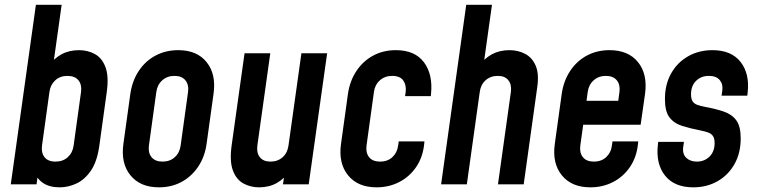

<svg xmlns="http://www.w3.org/2000/svg" viewBox="-20 -770 3166 802"><path d="M229.5 12.5Q187 12.5 160.5 -5.2Q134 -23 122 -55L144 -79.5L132.5 0H25L130 -750H237.5L198 -468L182.5 -493Q204 -525 236.2 -542.8Q268.5 -560.5 310 -560.5Q346.5 -560.5 376.2 -544.2Q406 -528 420.5 -489.8Q435 -451.5 426 -386L395 -162Q386 -96 360.2 -58Q334.5 -20 300 -3.8Q265.5 12.5 229.5 12.5ZM212 -95Q243 -95 263.2 -113.5Q283.5 -132 287.5 -162L318.5 -386Q322.5 -416 307.8 -434.5Q293 -453 261.5 -453Q231 -453 210.8 -434.5Q190.5 -416 186.5 -386L155.5 -162Q151.5 -132 166 -113.5Q180.5 -95 212 -95Z M644 12.5Q565.5 12.5 524.8 -37.8Q484 -88 495.5 -169.5L524.5 -378.5Q532.5 -433 559.8 -474Q587 -515 629.5 -537.8Q672 -560.5 724.5 -560.5Q803 -560.5 843.2 -510.2Q883.5 -460 872 -378.5L843 -169.5Q835.5 -115 808 -74Q780.5 -33 738.5 -10.2Q696.5 12.5 644 12.5ZM659 -95Q690 -95 710.2 -113.5Q730.5 -132 734.5 -162L765.5 -386Q769.5 -416 754.5 -434.5Q739.5 -453 708.5 -453Q678.5 -453 657.8 -434.5Q637 -416 633 -386L602 -162Q598 -132 613 -113.5Q628 -95 659 -95Z M1062 12.5Q1026.5 12.5 997 -3.5Q967.5 -19.5 953 -57.5Q938.5 -95.5 947.5 -162L1001.5 -547.5H1109L1055 -162Q1051 -131.5 1065.5 -113.2Q1080 -95 1110 -95Q1140 -95 1160.5 -113.2Q1181 -131.5 1185 -162L1239 -547.5H1346.5L1269.5 0H1162L1173.5 -80L1189 -55.5Q1168 -23.5 1136 -5.5Q1104 12.5 1062 12.5Z M1753 -179.5 1752 -169.5Q1746.5 -114 1718.8 -73Q1691 -32 1648 -9.8Q1605 12.5 1553 12.5Q1474.5 12.5 1433.8 -37.8Q1393 -88 1404.5 -169.5L1433.5 -378.5Q1441.5 -432.5 1468.8 -473.5Q1496 -514.5 1538.2 -537.5Q1580.5 -560.5 1633.5 -560.5Q1713 -560.5 1750.8 -510Q1788.5 -459.5 1780.5 -378.5L1779.5 -368.5H1672L1674.5 -386Q1678 -414.5 1664.5 -433.8Q1651 -453 1618 -453Q1587.5 -453 1566.8 -434.5Q1546 -416 1542 -386L1511 -162Q1507 -132 1521.8 -113.5Q1536.5 -95 1567.5 -95Q1599.5 -95 1619.5 -114Q1639.5 -133 1643 -162L1645.5 -179.5Z M1822.5 0 1927.5 -750H2035L1995.5 -468L1980 -492.5Q2001.5 -525 2034 -542.8Q2066.5 -560.5 2107.5 -560.5Q2144 -560.5 2173.2 -545.2Q2202.5 -530 2217.2 -496.5Q2232 -463 2224.5 -408.5L2167.5 0H2060L2114 -386Q2118 -416.5 2103.5 -434.8Q2089 -453 2059.5 -453Q2029 -453 2008.5 -434.8Q1988 -416.5 1984 -386L1930 0Z M2446 12.5Q2367.5 12.5 2326.8 -37.8Q2286 -88 2297.5 -169.5L2326.5 -378.5Q2334.5 -433 2361.8 -474Q2389 -515 2431.2 -537.8Q2473.5 -560.5 2526 -560.5Q2604.5 -560.5 2645 -510.5Q2685.5 -460.5 2674.5 -378.5L2656 -249H2400.5L2414.5 -349H2562.5L2567.5 -386Q2571.5 -416 2556.5 -434.5Q2541.5 -453 2510.5 -453Q2480.5 -453 2459.8 -434.5Q2439 -416 2435 -386L2404 -162Q2400 -132 2414.8 -113.5Q2429.5 -95 2460.5 -95Q2492.5 -95 2512.5 -114Q2532.5 -133 2536 -162L2538.5 -179.5H2646L2645 -169.5Q2639.5 -114 2611.8 -73Q2584 -32 2541 -9.8Q2498 12.5 2446 12.5Z M2876 12.5Q2797 12.5 2758 -36.5Q2719 -85.5 2728 -165L2729.5 -177.5H2837L2834 -157.5Q2829.5 -127.5 2846.2 -111.2Q2863 -95 2890.5 -95Q2922.5 -95 2943.8 -116Q2965 -137 2965 -172.5Q2965 -191.5 2958.2 -201.5Q2951.5 -211.5 2939 -216.2Q2926.5 -221 2908.5 -224.5Q2863 -233.5 2829 -244.2Q2795 -255 2776.2 -280Q2757.5 -305 2757.5 -356Q2757.5 -417.5 2783.5 -463.5Q2809.5 -509.5 2854.5 -535Q2899.5 -560.5 2955.5 -560.5Q3035 -560.5 3073.5 -511.2Q3112 -462 3103 -383L3101.5 -370.5H2994L2997 -390.5Q3001 -417 2986.8 -435Q2972.5 -453 2941 -453Q2908.5 -453 2887.5 -432.2Q2866.5 -411.5 2866.5 -376Q2866.5 -356.5 2873.2 -346.5Q2880 -336.5 2892.8 -332Q2905.5 -327.5 2923 -324Q2969.5 -315.5 3003.2 -304Q3037 -292.5 3055.5 -267.5Q3074 -242.5 3074 -192Q3074 -130.5 3048 -84.5Q3022 -38.5 2977.2 -13Q2932.5 12.5 2876 12.5Z"/></svg>

Font: Mohave Light SemiBold
Style: Italic
Weight: 600
Italic angle: -8°
Version: Version 2.003